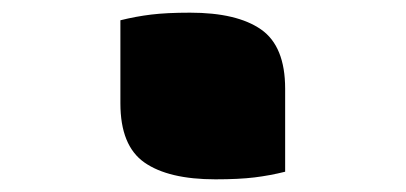

<svg xmlns="http://www.w3.org/2000/svg" viewBox="-20 -271 640 303"><path d="M430 0Q406 6 381.5 9Q357 12 320 12Q246 12 208 -14.5Q170 -41 170 -108V-239Q194 -245 218.5 -248Q243 -251 280 -251Q354 -251 392 -224.5Q430 -198 430 -131Z"/></svg>

Font: Recursive Mn Csl St XBk
Style: Regular
Weight: 1000
Monospace: yes
Version: Version 1.079;hotconv 1.0.112;makeotfexe 2.5.65598; ttfautoh